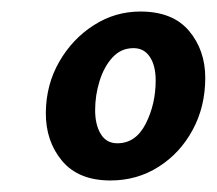

<svg xmlns="http://www.w3.org/2000/svg" viewBox="-20 -747 376 333"><path d="M171.5 -434Q116 -434 87.5 -468.2Q59 -502.5 59.5 -552Q60 -600.5 82.8 -640Q105.5 -679.5 142.5 -703.2Q179.5 -727 223.5 -727Q279.5 -727 307.8 -693.5Q336 -660 336 -612Q336 -562 314.2 -521.8Q292.5 -481.5 255.2 -457.8Q218 -434 171.5 -434ZM183.5 -498.5Q215.5 -498.5 232.8 -532.5Q250 -566.5 250 -607.5Q250 -633 240 -648.2Q230 -663.5 211.5 -663.5Q190 -663.5 175.2 -647.5Q160.5 -631.5 152.8 -606.8Q145 -582 145 -556Q145 -530.5 154.8 -514.5Q164.5 -498.5 183.5 -498.5Z"/></svg>

Font: Cabin Condensed Medium
Style: Italic
Weight: 500
Width: 3
Italic angle: -10°
Designer: Pablo Impallari
Foundry: Pablo Impallari. http://www.impallari.com Igino Marini. http://www.ikern.com
Version: Version 3.001; ttfautohint (v1.8.3)